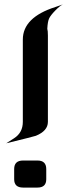

<svg xmlns="http://www.w3.org/2000/svg" viewBox="-20 -842 315 863"><path d="M262.6 -822.1Q249.5 -816.3 228.4 -794.7Q207.4 -773.2 200.8 -759.2Q194.2 -745.3 192.6 -712.6Q195.3 -704.2 195.3 -682.1V-294.2Q195.3 -253.7 141.1 -231.6Q134.2 -228.9 7.9 -197.9L43.2 -220.5Q82.6 -245.8 82.6 -294.2V-664.2Q82.6 -763.7 228.9 -810.5ZM187.9 -36.3Q187.9 1.1 148.4 1.1H83.7Q43.7 1.1 43.7 -36.3V-82.1Q43.7 -120.5 83.7 -120.5H148.4Q187.9 -120.5 187.9 -82.1Z"/></svg>

Font: MM Bagan
Style: Regular
Weight: 400
Designer: Khon Soe Zaw Thu
Version: Version 1.00 July 10, 2016, initial release